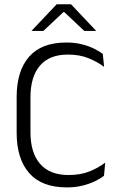

<svg xmlns="http://www.w3.org/2000/svg" viewBox="-20 -844 544 876"><path d="M285 11Q170.5 11 113.2 -54.2Q56 -119.5 56 -238.5V-401.5Q56 -520.5 112.8 -585.2Q169.5 -650 282.5 -650Q321 -650 352.5 -642.2Q384 -634.5 408.2 -622.5Q432.5 -610.5 449 -598L455 -539Q425 -561.5 384.5 -578.2Q344 -595 289.5 -595Q205.5 -595 162.2 -544.5Q119 -494 119 -400.5V-240.5Q119 -147.5 162.8 -96.5Q206.5 -45.5 293.5 -45.5Q347.5 -45.5 388.5 -62Q429.5 -78.5 460 -102L454.5 -42Q438 -29 413 -17Q388 -5 356 3Q324 11 285 11ZM238.5 -824.5H304L418 -704V-703H364.5L273 -789H269.5L178 -703H124.5V-704Z"/></svg>

Font: Anek Latin Light
Style: Regular
Weight: 300
Designer: Yesha Goshar
Foundry: Ek Type
Version: Version 1.003